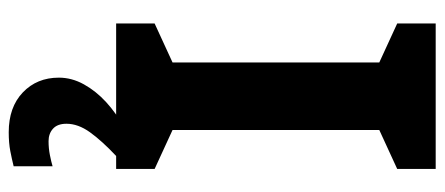

<svg xmlns="http://www.w3.org/2000/svg" viewBox="-302 -452 994 429"><g transform="rotate(90 194.5 -237.0)"><path d="M357 0H32V-86L119 -126V-588L32 -628V-714H357V-628L270 -588V-126L357 -86ZM256 111Q256 131 267 141Q278 151 295 151Q311 151 326 148Q341 145 351 142V229Q335 233 317 236.5Q299 240 275 240Q219 240 186 208.5Q153 177 153 128Q153 99 168 72Q183 45 207.5 22.5Q232 0 263 -17L328 0Q294 32 275 58.5Q256 85 256 111Z"/></g></svg>

Font: Noto Sans Sinhala
Style: Regular
Weight: 400
Designer: Jelle Bosma - Monotype Design Team
Foundry: Monotype Imaging Inc.
Version: Version 2.006